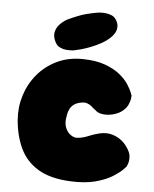

<svg xmlns="http://www.w3.org/2000/svg" viewBox="-51 -736 634 788"><g transform="rotate(5 266.0 -341.5)"><path d="M266 9Q184 5 134 -25.5Q84 -56 60 -107.5Q36 -159 31 -224Q27 -276 42.5 -325Q58 -374 90.5 -412.5Q123 -451 170 -473.5Q217 -496 277 -495Q331 -494 368 -480.5Q405 -467 429 -447.5Q453 -428 465.5 -408.5Q478 -389 483 -376Q488 -363 488 -363Q488 -363 487 -352Q486 -341 479 -325Q472 -309 453 -295Q439 -285 417.5 -279.5Q396 -274 375 -277Q354 -280 343 -293Q341 -293 336.5 -297.5Q332 -302 325.5 -307Q319 -312 309.5 -315.5Q300 -319 288 -317Q268 -314 256.5 -306Q245 -298 239 -286.5Q233 -275 231 -263.5Q229 -252 228 -243Q226 -222 233 -206Q240 -190 252 -181Q264 -172 276 -171Q287 -171 298.5 -173.5Q310 -176 321.5 -180.5Q333 -185 342 -188.5Q351 -192 356 -193Q390 -204 415 -198.5Q440 -193 457.5 -180Q475 -167 484 -153Q501 -130 501.5 -111.5Q502 -93 497.5 -82Q493 -71 493 -71Q493 -71 480.5 -58Q468 -45 441 -28Q414 -11 371 0.5Q328 12 266 9ZM234 -527Q234 -527 225 -526.5Q216 -526 203.5 -527Q191 -528 178.5 -534Q166 -540 159 -553Q147 -576 150.5 -594Q154 -612 165 -624.5Q176 -637 186 -643.5Q196 -650 196 -650Q245 -673 272.5 -680Q300 -687 319 -690Q319 -690 328 -691Q337 -692 350 -691Q363 -690 376 -685Q389 -680 397 -667Q406 -652 405.5 -639Q405 -626 400 -616.5Q395 -607 390 -601.5Q385 -596 385 -596Q369 -580 347.5 -568Q326 -556 304 -547.5Q282 -539 263.5 -534Q245 -529 234 -527Z"/></g></svg>

Font: Sour Gummy Black
Style: Regular
Weight: 900
Designer: Stefie Justprince
Foundry: Eifetstype
Version: Version 1.000